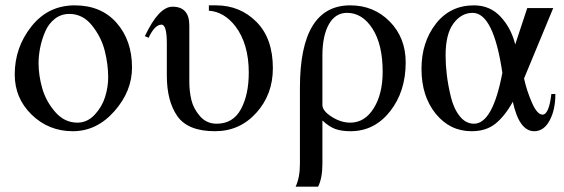

<svg xmlns="http://www.w3.org/2000/svg" viewBox="-20 -480 2108 717"><path d="M473 -228Q473 -139 407 -64.5Q341 10 252 10Q162 10 98.5 -51.5Q35 -113 35 -202Q35 -303 97.5 -381.5Q160 -460 259 -460Q358 -460 415.5 -394.5Q473 -329 473 -228ZM384 -191Q384 -240 371 -291Q358 -342 323.5 -385Q289 -428 239 -428Q208 -428 184.5 -409.5Q161 -391 148.5 -361.5Q136 -332 130 -302Q124 -272 124 -244Q124 -198 138 -149.5Q152 -101 186.5 -61.5Q221 -22 269 -22Q306 -22 333.5 -51.5Q361 -81 372.5 -118Q384 -155 384 -191Z M760 -460H787Q876 -460 937.5 -398.5Q999 -337 999 -225Q999 -127 937 -58.5Q875 10 783 10Q682 10 642.5 -46Q603 -102 603 -198V-318Q603 -388 583 -388Q558 -388 535 -339L521 -345Q573 -455 624 -455Q687 -455 687 -385V-174Q687 -140 694.5 -107.5Q702 -75 726.5 -46.5Q751 -18 789 -18Q850 -18 879.5 -72Q909 -126 909 -209Q909 -316 859 -382Q817 -436 760 -440Z M1100 132V-152Q1100 -460 1288 -460Q1376 -460 1435.5 -399.5Q1495 -339 1495 -247Q1495 -138 1436.5 -64Q1378 10 1289 10Q1256 10 1233 2Q1210 -6 1184 -30V131Q1184 185 1168 217H1084Q1100 183 1100 132ZM1184 -273V-88Q1184 -66 1218.5 -44Q1253 -22 1288 -22Q1342 -22 1375.5 -75.5Q1409 -129 1409 -212Q1409 -314 1371 -373Q1333 -432 1276 -432Q1232 -432 1208 -389Q1184 -346 1184 -273Z M2039 -129H2054Q2054 -70 2032.5 -30Q2011 10 1975 10Q1919 10 1895 -100Q1865 -46 1830 -18Q1795 10 1741 10Q1660 10 1607 -55.5Q1554 -121 1554 -223Q1554 -322 1607.5 -391Q1661 -460 1750 -460Q1810 -460 1849.5 -417.5Q1889 -375 1904 -314L1949 -450H2046L1937 -187Q1947 -141 1966.5 -96.5Q1986 -52 2006 -52Q2030 -52 2039 -129ZM1856 -208Q1823 -432 1745 -432Q1703 -432 1673.5 -392.5Q1644 -353 1644 -273Q1644 -239 1648.5 -201Q1653 -163 1663.5 -119Q1674 -75 1696.5 -46.5Q1719 -18 1750 -18Q1820 -18 1856 -208Z"/></svg>

Font: STIX MathJax Main
Style: Regular
Weight: 400
Designer: MicroPress Inc., with final additions and corrections provided by Coen Hoffman, Elsevier (retired)
Version: Version 1.1.1